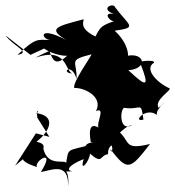

<svg xmlns="http://www.w3.org/2000/svg" viewBox="-50 -603 639 700"><path d="M44 -31C16 -22 52 -4 85 6C72 -15 157 -68 99 24C132 20 202 -17 198 77C209 -22 138 31 214 21C193 20 193 2 255 -23C239 31 277 -16 278 -43C325 -2 312 -36 344 -41C341 -90 400 -74 339 -91C374 -70 354 -35 353 -59C416 25 426 13 497 -78C392 -53 432 -91 371 -133C376 -87 392 -141 432 -147C386 -121 386 -199 402 -210C467 -200 463 -238 473 -167C431 -155 481 -215 522 -184C516 -210 581 -254 528 -210C511 -239 578 -275 568 -281C521 -302 475 -352 511 -374C520 -390 420 -376 462 -371C497 -282 484 -285 418 -347C490 -352 479 -414 411 -399C421 -382 424 -441 368 -491C453 -503 422 -507 370 -576C364 -598 297 -565 391 -545C307 -574 354 -517 369 -527C321 -510 316 -506 298 -470C220 -507 272 -540 248 -531C158 -507 121 -499 192 -457C87 -512 100 -460 133 -457C88 -458 81 -467 14 -403C66 -412 -3 -435 -30 -474L61 -403L111 -426C145 -401 206 -394 199 -404C155 -360 143 -380 131 -415C207 -423 181 -449 80 -393C191 -431 186 -352 212 -335C169 -339 212 -377 229 -315C232 -381 195 -383 284 -405C280 -394 212 -299 221 -282C253 -285 328 -252 300 -198C343 -217 285 -131 319 -133C312 -134 265 -176 281 -85C318 -84 255 -90 261 -61C232 -53 293 -47 284 -76C191 -51 201 -65 191 -8C190 -24 124 8 108 -61C116 -85 80 -84 84 -87C136 -128 155 -183 78 -191C99 -189 79 -219 86 -174L130 -104L81 -117L5 1Z"/></svg>

Font: Hussar Lance
Style: Regular
Weight: 700
Foundry: Cannot Into Space Fonts, PlusOne Fonts
Version: Version 2.27